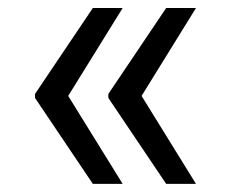

<svg xmlns="http://www.w3.org/2000/svg" viewBox="-20 -534 580 476"><path d="M210.2 -78.1 66.8 -291.2V-301.1L210.2 -514.2H284.1L149.1 -296.2L284.1 -78.1ZM392 -78.1 248.6 -291.2V-301.1L392 -514.2H465.9L331 -296.2L465.9 -78.1Z"/></svg>

Font: Fast_Sans-Dotted
Style: Regular
Weight: 400
Version: Version 3.018